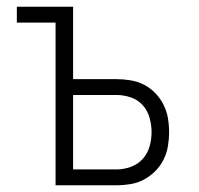

<svg xmlns="http://www.w3.org/2000/svg" viewBox="-20 -550 590 570"><path d="M145 0V-483H30V-530H197V-315H326Q347 -315 368 -311.5Q389 -308 407.5 -298.5Q426 -289 441 -273.5Q456 -258 465.5 -239Q475 -220 478.5 -199.5Q482 -179 482 -158Q482 -137 478.5 -116Q475 -95 465.5 -76Q456 -57 441 -42Q426 -27 407.5 -17Q389 -7 368 -3.5Q347 0 326 0ZM197 -47H326Q347 -47 368 -54.5Q389 -62 403.5 -78Q418 -94 424 -115Q430 -136 430 -158Q430 -179 424 -200.5Q418 -222 403.5 -238Q389 -254 368 -261Q347 -268 326 -268H197Z"/></svg>

Font: Lode Dark Term
Style: Regular
Weight: 400
Monospace: yes
Designer: Belleve Invis
Foundry: Belleve Invis
Version: Version 29.2.0